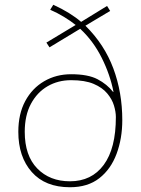

<svg xmlns="http://www.w3.org/2000/svg" viewBox="-20 -777 594 807"><path d="M204 -757Q241 -740 270 -722Q299 -704 321 -685L430 -752L443 -731L339 -669Q419 -590 456.5 -489Q494 -388 494 -272Q494 -195 470 -130.5Q446 -66 397.5 -28Q349 10 274 10Q170 10 113.5 -54Q57 -118 57 -223Q57 -298 86 -352Q115 -406 165.5 -435.5Q216 -465 279 -465Q350 -465 390 -444Q430 -423 455 -391H457Q443 -463 407.5 -534Q372 -605 317 -656L188 -578L175 -598L298 -672Q277 -689 249 -706Q221 -723 191 -736ZM279 -440Q224 -440 180 -414.5Q136 -389 110 -340.5Q84 -292 84 -223Q84 -123 136.5 -69Q189 -15 274 -15Q365 -15 416 -84Q467 -153 467 -285Q467 -307 459 -333.5Q451 -360 430.5 -384.5Q410 -409 373.5 -424.5Q337 -440 279 -440Z"/></svg>

Font: Noto Sans Lao Looped Thin
Style: Regular
Weight: 100
Designer: Mark Frömberg, Ben Mitchell
Foundry: The Fontpad Ltd
Version: Version 1.002; ttfautohint (v1.8.4.7-5d5b)